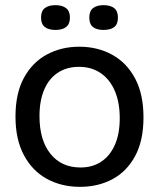

<svg xmlns="http://www.w3.org/2000/svg" viewBox="-20 -711 616 744"><path d="M290 13Q218 13 161.5 -18Q105 -49 72.5 -110Q40 -171 40 -259Q40 -350 73 -410Q106 -470 162 -500Q218 -530 287 -530Q358 -530 414.5 -499Q471 -468 503.5 -407Q536 -346 536 -256Q536 -166 503.5 -106Q471 -46 415.5 -16.5Q360 13 290 13ZM292 -62Q339 -62 373 -85Q407 -108 425.5 -150.5Q444 -193 444 -253Q444 -314 425 -358.5Q406 -403 370.5 -427.5Q335 -452 286 -452Q239 -452 204.5 -429.5Q170 -407 151.5 -364Q133 -321 133 -261Q133 -168 175.5 -115Q218 -62 292 -62ZM381 -595Q354 -595 340 -606.5Q326 -618 326 -643Q326 -668 340.5 -679.5Q355 -691 381 -691Q408 -691 422.5 -679.5Q437 -668 437 -643Q437 -617 422.5 -606Q408 -595 381 -595ZM195 -595Q168 -595 153.5 -606.5Q139 -618 139 -643Q139 -668 153.5 -679.5Q168 -691 195 -691Q221 -691 236 -679.5Q251 -668 251 -643Q251 -618 236.5 -606.5Q222 -595 195 -595Z"/></svg>

Font: Bricolage Grotesque 60pt
Style: Regular
Weight: 400
Version: Version 1.001;gftools[0.9.33.dev8+g029e19f]